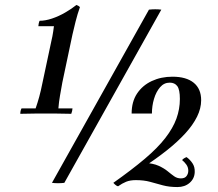

<svg xmlns="http://www.w3.org/2000/svg" viewBox="-20 -739 881 776"><path d="M216 -301H273Q273 -297 271.5 -290.5Q270 -284 268 -279Q236 -280 211 -280Q186 -280 165 -280Q145 -280 119.5 -280Q94 -280 62 -279Q62 -291 67 -301H124Q132 -324 138.5 -347.5Q145 -371 152 -406L188 -575Q192 -591 195 -611.5Q198 -632 198 -633H135Q135 -637 136.5 -644Q138 -651 140 -655Q163 -655 190 -664Q217 -673 243 -688Q269 -703 289 -719Q292 -718 296.5 -715.5Q301 -713 303 -710Q293 -682 285.5 -652Q278 -622 273 -600L232 -406Q227 -378 222.5 -352.5Q218 -327 216 -301ZM632 -700 240 0Q214 3 190 0L582 -700Q608 -703 632 -700ZM438 0Q513 -53 565 -97Q617 -141 648 -181Q679 -221 693 -259.5Q707 -298 707 -339Q707 -377 696.5 -391Q686 -405 666 -405Q643 -405 627 -386.5Q611 -368 602.5 -339.5Q594 -311 594 -280H512Q512 -328 534 -361Q556 -394 593.5 -411.5Q631 -429 677 -429Q733 -429 763 -404.5Q793 -380 793 -334Q793 -301 776.5 -267.5Q760 -234 729 -200Q698 -166 654.5 -131.5Q611 -97 556 -61ZM697 17Q664 17 638 10Q612 3 587 -4Q562 -11 529 -11Q506 -11 490 -4.5Q474 2 457 14Q450 12 444.5 6.5Q439 1 438 0L563 -81Q599 -79 621 -69Q643 -59 657.5 -47Q672 -35 684 -26.5Q696 -18 711 -18Q727 -18 734 -27.5Q741 -37 741 -49Q741 -63 733 -74Q725 -85 716 -92Q721 -99 734 -104Q748 -94 758 -79Q768 -64 767 -43Q766 -17 746.5 0Q727 17 697 17Z"/></svg>

Font: Poltawski Nowy
Style: Italic
Weight: 400
Italic angle: -12°
Designer: Adam Pótawski, Mateusz Machalski, Borys Kosmynka, Ania Wieluska
Foundry: Capitalics.wtf
Version: Version 1.001;gftools[0.9.25]